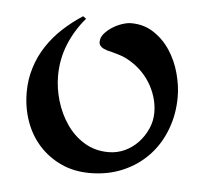

<svg xmlns="http://www.w3.org/2000/svg" viewBox="-34 -317 391 368"><g transform="rotate(5 161.5 -133.0)"><path d="M306.2 -144Q306.2 -109.9 294.9 -80.6Q283.7 -51.3 263.2 -29.8Q242.7 -8.3 214.1 3.9Q185.5 16.1 150.9 16.1Q120.1 16.1 95.5 4.6Q70.8 -6.8 53.2 -26.4Q35.6 -45.9 26.4 -72Q17.1 -98.1 17.1 -127.9Q17.1 -152.8 24.2 -175.3Q31.2 -197.8 43.9 -217Q56.6 -236.3 74.2 -252.7Q91.8 -269 112.3 -282.2L118.2 -277.8Q97.7 -253.9 85.9 -225.1Q74.2 -196.3 74.2 -164.1Q74.2 -140.6 81.3 -116.5Q88.4 -92.3 102.1 -72.3Q115.7 -52.2 136.2 -39.6Q156.7 -26.9 183.1 -26.9Q199.7 -26.9 214.4 -33.7Q229 -40.5 240 -52.2Q251 -64 257.6 -78.9Q264.2 -93.8 264.2 -109.9Q264.2 -125.5 259.5 -140.4Q254.9 -155.3 246.6 -168.2Q238.3 -181.2 226.6 -191.7Q214.8 -202.1 201.2 -209Q193.4 -212.9 186.3 -214.8Q179.2 -216.8 170.9 -219.2Q167.5 -219.7 163.6 -220.9Q159.7 -222.2 156.2 -223.9Q152.8 -225.6 150.4 -228.5Q147.9 -231.4 147.9 -235.8Q147.9 -244.6 154.3 -252Q160.6 -259.3 169.4 -264.9Q178.2 -270.5 188 -273.7Q197.8 -276.9 205.1 -276.9Q230 -276.9 249 -264.2Q268.1 -251.5 280.8 -231.9Q293.5 -212.4 299.8 -189Q306.2 -165.5 306.2 -144Z"/></g></svg>

Font: Montez
Style: Regular
Weight: 400
Designer: Astigmatic (AOETI)
Foundry: Astigmatic (AOETI)
Version: Version 1.001